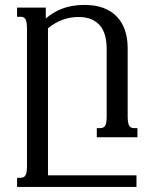

<svg xmlns="http://www.w3.org/2000/svg" viewBox="-20 -549 619 768"><path d="M525.9 198.7H48.3V162.1H62Q68.4 162.1 73.2 160.2Q78.1 158.2 81.5 152.8Q85 147.5 86.4 138.2Q87.9 128.9 87.9 113.8V-433.6Q87.9 -448.7 86.4 -458Q85 -467.3 81.5 -472.7Q78.1 -478 73.2 -480Q68.4 -481.9 62 -481.9H48.3V-518.6H163.1V-475.1Q177.7 -487.3 193.8 -497.3Q210 -507.3 228.8 -514.4Q247.6 -521.5 269.8 -525.4Q292 -529.3 318.4 -529.3Q360.4 -529.3 392.6 -517.6Q424.8 -505.9 446.5 -483.4Q468.3 -460.9 479.5 -429Q490.7 -397 490.7 -356V-85Q490.7 -69.8 492.2 -60.5Q493.7 -51.3 497.1 -45.9Q500.5 -40.5 505.1 -38.6Q509.8 -36.6 516.6 -36.6H529.8V0H367.2V-36.6H380.9Q387.2 -36.6 392.1 -38.6Q397 -40.5 400.4 -45.9Q403.8 -51.3 405.3 -60.5Q406.7 -69.8 406.7 -85V-353Q406.7 -382.3 400.4 -406Q394 -429.7 380.4 -446.3Q366.7 -462.9 345.2 -471.9Q323.7 -481 293.9 -481Q227.1 -481 171.9 -436V152.3H525.9Z"/></svg>

Font: Arian AMU Serif
Style: Regular
Weight: 400
Designer: Ruben Hakobyan (Tarumian)
Foundry: Ruben Hakobyan (Tarumian)
Version: Version 1.002